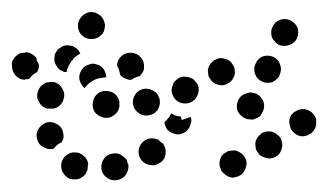

<svg xmlns="http://www.w3.org/2000/svg" viewBox="-42 -281 547 320"><path d="M153 19Q162 18 168 10Q173 2 172 -7Q172 -7 172 -7Q171 -7 171 -8Q170 -11 169 -15Q167 -17 166 -18Q164 -20 162 -21Q159 -24 154 -25Q150 -26 146 -25Q136 -24 131 -16Q126 -9 127 1Q128 5 130 9Q133 13 136 15Q140 18 144 19Q149 20 153 19ZM99 11Q96 14 92 16Q88 18 83 18Q79 18 74 17Q70 15 67 12Q64 9 62 5Q60 1 60 -4Q60 -8 61 -12Q63 -17 66 -20Q69 -23 73 -25Q77 -27 82 -27Q86 -27 90 -26Q96 -23 100 -19Q104 -14 105 -8Q104 -4 104 0Q104 1 104 2Q104 3 103 3Q102 8 99 11ZM355 13Q364 9 367 0Q371 -9 367 -17Q365 -21 362 -24Q358 -27 354 -29Q350 -31 346 -30Q341 -30 337 -29V-28Q328 -25 325 -16Q322 -7 326 1Q327 5 331 8Q334 11 338 13Q342 15 347 15Q351 14 355 13ZM225 -10Q233 -15 234 -25Q235 -34 230 -41Q230 -42 229 -42Q229 -42 229 -42Q226 -44 224 -46Q223 -47 222 -48Q221 -49 219 -49Q217 -50 215 -50Q211 -51 206 -50Q202 -49 198 -46Q191 -41 189 -31Q188 -22 193 -15Q199 -7 208 -6Q217 -4 225 -10ZM427 -32Q430 -40 427 -47Q426 -52 422 -55Q419 -58 415 -60Q411 -62 407 -62Q402 -62 398 -61Q397 -60 396 -60Q395 -59 394 -59Q391 -56 388 -53Q385 -49 384 -45Q383 -41 384 -36Q384 -32 387 -28Q391 -20 401 -18Q410 -15 418 -20Q425 -24 427 -32ZM30 -36Q22 -40 20 -49Q17 -58 22 -66Q27 -74 36 -77Q45 -79 53 -74Q61 -70 63 -61Q64 -56 64 -52Q63 -48 61 -44Q54 -41 49 -35Q48 -34 48 -33Q48 -33 47 -33Q47 -33 47 -33Q38 -31 30 -36ZM482 -65Q484 -68 485 -73Q485 -77 485 -82Q484 -86 481 -90Q476 -97 466 -99Q457 -100 450 -95H449Q446 -92 443 -89Q441 -85 440 -80Q440 -76 441 -72Q442 -67 444 -64Q450 -56 459 -54Q468 -53 475 -58H476Q479 -61 482 -65ZM277 -79Q277 -83 276 -86L261 -81L259 -87Q254 -87 249 -89Q246 -91 243 -92Q242 -89 240 -86Q236 -81 232 -77Q233 -71 236 -66Q240 -61 246 -59Q250 -57 255 -57Q259 -57 263 -59Q268 -61 271 -65Q274 -68 275 -72Q276 -76 277 -79ZM354 -96Q358 -88 366 -84Q370 -82 375 -82Q379 -81 383 -83Q387 -84 391 -87Q394 -91 396 -95Q400 -103 397 -112Q393 -121 385 -125Q381 -126 376 -127Q372 -127 368 -125Q364 -124 360 -121Q357 -118 355 -114Q351 -105 354 -96ZM151 -123Q146 -128 139 -129Q130 -131 122 -126Q114 -120 113 -111Q111 -102 116 -94Q122 -87 131 -85Q135 -84 140 -85Q144 -86 148 -89Q151 -91 154 -95Q156 -99 157 -103Q157 -104 157 -104Q157 -105 157 -105Q157 -108 157 -111Q156 -118 151 -123ZM213 -130Q206 -134 198 -133Q188 -131 183 -123Q178 -115 180 -106Q182 -97 190 -92Q197 -87 207 -89Q211 -90 215 -92Q218 -95 221 -98Q223 -102 224 -106Q225 -111 224 -115Q224 -116 224 -116Q224 -117 224 -117Q224 -117 223 -118Q221 -126 213 -130ZM23 -111Q18 -119 21 -128Q22 -132 25 -136Q28 -139 32 -142Q36 -144 40 -144Q44 -145 49 -144Q58 -141 62 -133Q67 -125 64 -116Q63 -111 60 -108Q57 -104 53 -102Q52 -101 50 -101Q48 -100 47 -100Q42 -100 38 -100Q37 -100 37 -100Q37 -100 36 -100Q27 -103 23 -111ZM287 -122Q291 -130 288 -139Q286 -143 283 -146Q280 -150 276 -151Q272 -153 267 -153Q263 -154 259 -152Q259 -152 258 -152Q258 -152 258 -152Q254 -150 251 -147Q247 -144 246 -139Q244 -135 244 -131Q244 -126 246 -122Q249 -114 258 -110Q267 -107 275 -110Q284 -114 287 -122ZM90 -151Q90 -160 96 -167Q99 -171 103 -172Q107 -174 112 -175Q116 -175 121 -173Q125 -172 128 -169Q132 -165 133 -161Q135 -157 135 -152Q131 -152 126 -151Q117 -150 109 -144Q103 -140 99 -134Q99 -135 98 -135Q98 -135 98 -135Q91 -142 90 -151ZM345 -148Q348 -152 349 -156Q350 -160 349 -165Q349 -169 346 -173Q342 -181 333 -183Q324 -186 316 -181H315Q312 -178 309 -175Q306 -171 305 -167Q304 -163 305 -158Q305 -154 308 -150Q312 -142 321 -140Q330 -137 338 -142Q342 -144 345 -148ZM384 -175Q380 -166 383 -158Q386 -149 395 -145Q399 -143 403 -143Q408 -143 412 -144Q416 -146 419 -149Q423 -152 424 -156Q428 -165 425 -173Q422 -182 414 -186Q405 -190 396 -187Q388 -184 384 -175ZM191 -154Q194 -157 196 -161Q198 -164 198 -168Q199 -178 193 -185Q187 -192 178 -193Q168 -194 161 -188Q154 -182 153 -173Q153 -173 153 -172Q153 -172 153 -172Q153 -172 153 -172Q157 -165 158 -157Q160 -153 165 -151Q169 -149 173 -148Q174 -148 175 -148Q176 -148 177 -148Q177 -148 177 -148Q184 -153 191 -154ZM0 -149V-148Q-9 -148 -16 -155Q-22 -162 -22 -171Q-23 -175 -21 -180Q-19 -184 -16 -187Q-13 -190 -9 -192Q-5 -193 0 -193V-194Q6 -194 11 -191Q16 -188 19 -184Q19 -182 19 -181Q21 -177 23 -173Q23 -172 23 -172Q23 -171 23 -171Q23 -168 22 -166Q21 -163 20 -161Q12 -157 7 -150Q5 -149 4 -149Q2 -149 0 -149ZM92 -192Q90 -195 88 -198Q86 -200 83 -202Q79 -205 74 -205Q70 -206 66 -205Q61 -204 58 -201Q54 -199 52 -195Q49 -191 49 -187Q48 -182 49 -178Q50 -174 53 -170Q55 -166 59 -164Q59 -164 59 -164Q60 -164 60 -163Q61 -163 63 -162Q64 -161 66 -161Q67 -161 69 -161Q69 -164 71 -168Q74 -176 80 -182V-183Q85 -188 92 -192ZM410 -228Q410 -223 411 -219Q413 -215 416 -212Q419 -208 423 -206Q432 -203 440 -206Q449 -209 453 -217Q455 -222 455 -226Q455 -230 454 -235Q452 -239 449 -242Q446 -245 442 -247Q434 -251 425 -248Q416 -245 412 -236Q410 -232 410 -228ZM88 -236Q89 -226 96 -221Q103 -215 113 -216Q122 -217 128 -224Q131 -227 132 -232Q133 -236 133 -240Q132 -245 130 -249Q128 -253 124 -256Q121 -258 117 -260Q112 -261 108 -261Q103 -260 100 -258Q96 -256 93 -252Q87 -245 88 -236Z"/></svg>

Font: FRB American Cursive Guidelines Dotted Extrabold
Style: Bold Italic
Weight: 800
Italic angle: -25°
Version: Version 2.0;Modular Font Editor K font №1